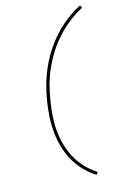

<svg xmlns="http://www.w3.org/2000/svg" viewBox="-146 -913 791 1146"><g transform="rotate(-15 250.0 -340.0)"><path d="M303 161Q264 137 232 104Q200 71 177.5 31.5Q155 -8 141.5 -52.5Q128 -97 123 -145Q118 -193 120.5 -242Q123 -291 131 -340Q139 -389 152.5 -438Q166 -487 187 -535Q208 -583 236.5 -627.5Q265 -672 300.5 -711.5Q336 -751 379 -784Q422 -817 469 -841L477 -825Q432 -801 391 -769Q350 -737 315 -698.5Q280 -660 252.5 -616.5Q225 -573 204.5 -526.5Q184 -480 171 -432.5Q158 -385 151 -337Q143 -290 140 -242.5Q137 -195 141.5 -149.5Q146 -104 159 -60.5Q172 -17 193.5 21Q215 59 245.5 90.5Q276 122 313 146Z"/></g></svg>

Font: Iosevka Thin Oblique
Style: Regular
Weight: 100
Italic angle: -9°
Monospace: yes
Designer: Belleve Invis
Foundry: Belleve Invis
Version: Version 32.5.0; ttfautohint (v1.8.4)